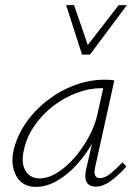

<svg xmlns="http://www.w3.org/2000/svg" viewBox="-20 -724 540 749"><path d="M120 5Q68 5 44.5 -36Q21 -77 32 -133Q45 -192 80 -243Q115 -294 165 -332.5Q215 -371 272.5 -392Q330 -413 386 -413Q398 -413 408 -412.5Q418 -412 426 -410L351 -71Q342 -29 370 -29Q389 -29 410.5 -46.5Q432 -64 458 -91L473 -74Q439 -37 410 -16.5Q381 4 354 4Q338 4 327.5 -3Q317 -10 314 -25Q311 -40 316 -63L357 -243L384 -277Q373 -226 346 -176Q319 -126 282.5 -85Q246 -44 204 -19.5Q162 5 120 5ZM134 -28Q168 -28 204.5 -51Q241 -74 272.5 -111Q304 -148 327.5 -192Q351 -236 360 -278L386 -395L406 -378Q401 -379 392 -379.5Q383 -380 375 -380Q328 -380 279 -361.5Q230 -343 187 -310Q144 -277 113 -231.5Q82 -186 72 -133Q62 -85 80.5 -56.5Q99 -28 134 -28ZM300 -511 312 -535 443 -704H475L331 -511ZM300 -511 238 -704H269L327 -535L331 -511Z"/></svg>

Font: Ysabeau Office ExtraLight
Style: Italic
Weight: 250
Italic angle: -12°
Designer: Christian Thalmann (Catharsis Fonts)
Version: Version 2.001;gftools[0.9.30]; featfreeze: tnum,lnum,ss02